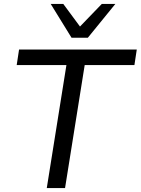

<svg xmlns="http://www.w3.org/2000/svg" viewBox="-20 -957 716 977"><path d="M218 0 318 -626H65L77 -705H676L664 -626H411L311 0ZM344 -765 238 -937H302L387 -822L498 -937H567L427 -765Z"/></svg>

Font: Nunito Sans 12pt Medium
Style: Italic
Weight: 500
Italic angle: -9°
Designer: Vernon Adams
Foundry: Vernon Adams
Version: Version 3.101;gftools[0.9.27]